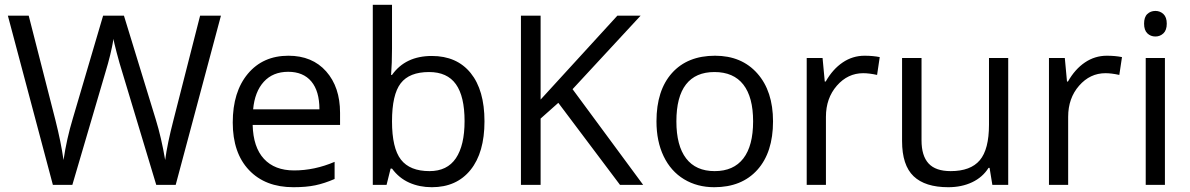

<svg xmlns="http://www.w3.org/2000/svg" viewBox="-20 -780 5020 810"><path d="M721.2 0H639.2L495.1 -478Q484.9 -509.8 472.2 -558.1Q459.5 -606.4 459 -616.2Q448.2 -551.8 424.8 -475.1L285.2 0H203.1L13.2 -713.9H101.1L213.9 -272.9Q237.3 -180.2 248 -105Q261.2 -194.3 287.1 -279.8L415 -713.9H502.9L637.2 -275.9Q660.6 -200.2 676.8 -105Q686 -174.3 711.9 -273.9L824.2 -713.9H912.1Z M1217.8 9.8Q1099.1 9.8 1030.5 -62.5Q961.9 -134.8 961.9 -263.2Q961.9 -392.6 1025.6 -468.8Q1089.4 -544.9 1196.8 -544.9Q1297.4 -544.9 1356 -478.8Q1414.6 -412.6 1414.6 -304.2V-252.9H1045.9Q1048.3 -158.7 1093.5 -109.9Q1138.7 -61 1220.7 -61Q1307.1 -61 1391.6 -97.2V-24.9Q1348.6 -6.3 1310.3 1.7Q1272 9.8 1217.8 9.8ZM1195.8 -477.1Q1131.3 -477.1 1093 -435.1Q1054.7 -393.1 1047.9 -318.8H1327.6Q1327.6 -395.5 1293.5 -436.3Q1259.3 -477.1 1195.8 -477.1Z M1801.8 -543.9Q1907.2 -543.9 1965.6 -471.9Q2023.9 -399.9 2023.9 -268.1Q2023.9 -136.2 1965.1 -63.2Q1906.2 9.8 1801.8 9.8Q1749.5 9.8 1706.3 -9.5Q1663.1 -28.8 1633.8 -68.8H1627.9L1610.8 0H1552.7V-759.8H1633.8V-575.2Q1633.8 -513.2 1629.9 -463.9H1633.8Q1690.4 -543.9 1801.8 -543.9ZM1790 -476.1Q1707 -476.1 1670.4 -428.5Q1633.8 -380.9 1633.8 -268.1Q1633.8 -155.3 1671.4 -106.7Q1709 -58.1 1792 -58.1Q1866.7 -58.1 1903.3 -112.5Q1939.9 -167 1939.9 -269Q1939.9 -373.5 1903.3 -424.8Q1866.7 -476.1 1790 -476.1Z M2693.4 0H2595.7L2335.4 -346.2L2260.7 -279.8V0H2177.7V-713.9H2260.7V-359.9L2584.5 -713.9H2682.6L2395.5 -403.8Z M3241.2 -268.1Q3241.2 -137.2 3175.3 -63.7Q3109.4 9.8 2993.2 9.8Q2921.4 9.8 2865.7 -23.9Q2810.1 -57.6 2779.8 -120.6Q2749.5 -183.6 2749.5 -268.1Q2749.5 -398.9 2814.9 -471.9Q2880.4 -544.9 2996.6 -544.9Q3108.9 -544.9 3175 -470.2Q3241.2 -395.5 3241.2 -268.1ZM2833.5 -268.1Q2833.5 -165.5 2874.5 -111.8Q2915.5 -58.1 2995.1 -58.1Q3074.7 -58.1 3116 -111.6Q3157.2 -165 3157.2 -268.1Q3157.2 -370.1 3116 -423.1Q3074.7 -476.1 2994.1 -476.1Q2914.6 -476.1 2874 -423.8Q2833.5 -371.6 2833.5 -268.1Z M3627.4 -544.9Q3663.1 -544.9 3691.4 -539.1L3680.2 -463.9Q3647 -471.2 3621.6 -471.2Q3556.6 -471.2 3510.5 -418.5Q3464.4 -365.7 3464.4 -287.1V0H3383.3V-535.2H3450.2L3459.5 -436H3463.4Q3493.2 -488.3 3535.2 -516.6Q3577.1 -544.9 3627.4 -544.9Z M3867.7 -535.2V-188Q3867.7 -122.6 3897.5 -90.3Q3927.2 -58.1 3990.7 -58.1Q4074.7 -58.1 4113.5 -104Q4152.3 -149.9 4152.3 -253.9V-535.2H4233.4V0H4166.5L4154.8 -71.8H4150.4Q4125.5 -32.2 4081.3 -11.2Q4037.1 9.8 3980.5 9.8Q3882.8 9.8 3834.2 -36.6Q3785.6 -83 3785.6 -185.1V-535.2Z M4649.4 -544.9Q4685.1 -544.9 4713.4 -539.1L4702.1 -463.9Q4668.9 -471.2 4643.6 -471.2Q4578.6 -471.2 4532.5 -418.5Q4486.3 -365.7 4486.3 -287.1V0H4405.3V-535.2H4472.2L4481.4 -436H4485.4Q4515.1 -488.3 4557.1 -516.6Q4599.1 -544.9 4649.4 -544.9Z M4894.5 0H4813.5V-535.2H4894.5ZM4806.6 -680.2Q4806.6 -708 4820.3 -720.9Q4834 -733.9 4854.5 -733.9Q4874 -733.9 4888.2 -720.7Q4902.3 -707.5 4902.3 -680.2Q4902.3 -652.8 4888.2 -639.4Q4874 -626 4854.5 -626Q4834 -626 4820.3 -639.4Q4806.6 -652.8 4806.6 -680.2Z"/></svg>

Font: WebKoruri
Style: Regular
Weight: 400
Foundry: lindwurm / mohemohe
Version: Version 1.00